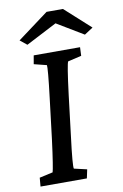

<svg xmlns="http://www.w3.org/2000/svg" viewBox="-98 -961 649 1016"><g transform="rotate(-10 226.0 -452.5)"><path d="M35 0H284L294 -47L225 -63C222 -73 226 -127 240 -237L266 -452C280 -565 289 -618 294 -627L367 -644L369 -690H120L112 -644L180 -627C182 -618 177 -557 164 -452L138 -237C125 -135 115 -74 111 -63L39 -47ZM60 -781 97 -751 263 -837 406 -751 452 -781 315 -905H227Z"/></g></svg>

Font: TPK Tissa Web Medium
Style: Italic
Weight: 500
Italic angle: -7°
Designer: Jacques Le Bailly, Suppakit Chalermlarp | Katatrad Co.,Ltd.
Foundry: Jacques Le Bailly, Cadson Demak Co.,Ltd.
Version: Version 5.000;Glyphs 3.1.2 (3151)